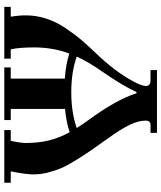

<svg xmlns="http://www.w3.org/2000/svg" viewBox="50 -782 733 872"><g transform="rotate(90 416.0 -346.5)"><path d="M11.7 0V-29.3H54.2L56.2 -31.7Q50.3 -65.9 50.3 -98.1Q50.3 -145 64.9 -190.2Q79.6 -235.4 107.9 -277.6Q136.2 -319.8 160.6 -348.6Q185.1 -377.4 221.7 -415.5Q305.2 -502.4 349.1 -584Q371.1 -624 371.1 -643.6Q371.1 -652.3 365.2 -658.2Q359.4 -664.1 347.7 -664.1H298.8V-693.4H584V-664.1H545.9Q538.6 -664.1 533.4 -658.7Q528.3 -653.3 528.3 -643.1Q528.3 -609.9 546.9 -570.6Q565.4 -531.2 607.4 -473.1Q644 -421.9 664.3 -392.6Q684.6 -363.3 708.7 -324.2Q732.9 -285.2 744.6 -257.3Q756.3 -229.5 764.4 -197Q772.5 -164.6 772.5 -132.8Q772.5 -95.7 758.8 -30.3L759.3 -29.3H810.5V0H571.3V-29.3H620.1Q629.9 -74.7 629.9 -97.2Q629.9 -155.3 618.4 -202.1Q606.9 -249 581.1 -296.9Q534.7 -281.2 475.1 -275.9V-29.3H525.9V0H286.6V-29.3H337.4V-274.9Q273.4 -279.3 223.6 -295.4Q195.8 -219.7 195.8 -136.2Q195.8 -68.8 204.6 -29.3H247.1V0ZM237.3 -329.1Q307.1 -304.2 399.9 -304.2Q491.7 -304.2 562 -329.1Q541 -361.8 524.4 -384.3Q434.1 -507.3 403.8 -600.6H398.9Q367.7 -534.2 307.6 -447.8Q260.7 -380.4 237.3 -329.1Z"/></g></svg>

Font: Monomachus
Style: Medium
Weight: 500
Designer: Alexey Kryukov
Version: Version 1.0